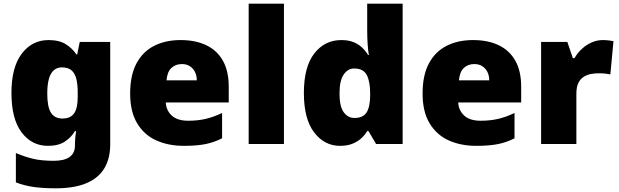

<svg xmlns="http://www.w3.org/2000/svg" viewBox="-20 -780 3354 1040"><path d="M243 -563Q301 -563 336.5 -540.5Q372 -518 394 -485H398L412 -553H577V1Q577 79 545 132Q513 185 447.5 212.5Q382 240 282 240Q215 240 164 233Q113 226 66 208V49Q116 70 161 80.5Q206 91 271 91Q329 91 357.5 70Q386 49 386 9V-1Q386 -14 387.5 -32Q389 -50 392 -70H386Q367 -37 332 -13.5Q297 10 240 10Q152 10 97 -63Q42 -136 42 -276Q42 -416 98 -489.5Q154 -563 243 -563ZM315 -415Q289 -415 271 -399Q253 -383 244.5 -351.5Q236 -320 236 -273Q236 -201 256 -169.5Q276 -138 318 -138Q341 -138 357 -145.5Q373 -153 382.5 -167.5Q392 -182 396.5 -204Q401 -226 401 -256V-279Q401 -322 393.5 -352.5Q386 -383 367.5 -399Q349 -415 315 -415Z M958 -563Q1039 -563 1097.5 -535Q1156 -507 1187.5 -451Q1219 -395 1219 -310V-225H878Q880 -182 910.5 -154Q941 -126 999 -126Q1051 -126 1094 -136Q1137 -146 1183 -168V-31Q1143 -10 1095.5 0Q1048 10 976 10Q892 10 826.5 -19.5Q761 -49 723 -112Q685 -175 685 -273Q685 -373 719.5 -437Q754 -501 815.5 -532Q877 -563 958 -563ZM965 -433Q931 -433 908.5 -412Q886 -391 882 -345H1046Q1046 -370 1036.5 -389.5Q1027 -409 1009 -421Q991 -433 965 -433Z M1518 0H1327V-760H1518Z M1822 10Q1737 10 1681.5 -63Q1626 -136 1626 -276Q1626 -418 1682.5 -490.5Q1739 -563 1829 -563Q1866 -563 1893 -552.5Q1920 -542 1940 -523.5Q1960 -505 1974 -482H1978Q1974 -503 1971.5 -540Q1969 -577 1969 -612V-760H2161V0H2017L1976 -70H1969Q1956 -48 1936 -30Q1916 -12 1888 -1Q1860 10 1822 10ZM1900 -141Q1946 -141 1965 -170Q1984 -199 1985 -259V-274Q1985 -339 1966.5 -374Q1948 -409 1898 -409Q1864 -409 1841.5 -376Q1819 -343 1819 -273Q1819 -204 1841.5 -172.5Q1864 -141 1900 -141Z M2542 -563Q2623 -563 2681.5 -535Q2740 -507 2771.5 -451Q2803 -395 2803 -310V-225H2462Q2464 -182 2494.5 -154Q2525 -126 2583 -126Q2635 -126 2678 -136Q2721 -146 2767 -168V-31Q2727 -10 2679.5 0Q2632 10 2560 10Q2476 10 2410.5 -19.5Q2345 -49 2307 -112Q2269 -175 2269 -273Q2269 -373 2303.5 -437Q2338 -501 2399.5 -532Q2461 -563 2542 -563ZM2549 -433Q2515 -433 2492.5 -412Q2470 -391 2466 -345H2630Q2630 -370 2620.5 -389.5Q2611 -409 2593 -421Q2575 -433 2549 -433Z M3245 -563Q3261 -563 3278 -561Q3295 -559 3303 -557L3286 -377Q3276 -379 3261.5 -381Q3247 -383 3221 -383Q3203 -383 3182.5 -379.5Q3162 -376 3143.5 -365Q3125 -354 3113.5 -332Q3102 -310 3102 -272V0H2911V-553H3053L3083 -465H3092Q3107 -492 3131 -514.5Q3155 -537 3184.5 -550Q3214 -563 3245 -563Z"/></svg>

Font: Noto Sans Hebrew Black
Style: Regular
Weight: 900
Designer: Monotype Design Team
Foundry: Monotype Imaging Inc.
Version: Version 2.003